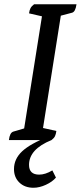

<svg xmlns="http://www.w3.org/2000/svg" viewBox="-20 -661 381 906"><path d="M22 0Q26 -35 43 -40L94 -55L178 -584L117 -598Q119 -613 124 -622.5Q129 -632 141 -641H341Q336 -605 320 -601L267 -587L183 -57L246 -43Q244 -28 239.5 -18.5Q235 -9 223 0ZM138 225Q97 225 71.5 200.5Q46 176 46 137Q46 89 84.5 53Q123 17 210 -17L223 0Q117 43 117 117Q117 163 165 163Q194 163 227 143L244 177Q227 197 196.5 211Q166 225 138 225Z"/></svg>

Font: Petrona Medium
Style: Italic
Weight: 500
Italic angle: -9°
Designer: Ringo R. Seeber
Foundry: Ringo R. Seeber
Version: Version 2.001; ttfautohint (v1.8.3)